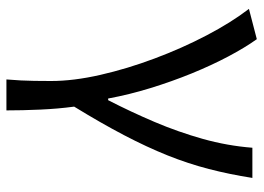

<svg xmlns="http://www.w3.org/2000/svg" viewBox="-128 -469 796 580"><g transform="rotate(90 270.0 -179.0)"><path d="M220 199.6Q222.1 174.3 223 155.4Q223.9 136.4 224.3 115.4Q224.7 94.4 224.7 64.7Q224.7 -3.1 206.2 -84.2Q187.7 -165.4 156.7 -248Q125.8 -330.6 87 -404.8Q48.3 -479 6.8 -533L98.3 -556.8Q123.6 -521.5 150.4 -470.9Q177.2 -420.3 201.7 -360.3Q226.2 -300.2 246 -235.8Q265.9 -171.3 277.6 -107.7H282.6Q317.9 -176.3 348.3 -247.8Q378.7 -319.3 399.6 -393.6Q420.4 -467.8 426.3 -543.4H517.5Q506.7 -474.4 490.6 -412.2Q474.5 -349.9 449.5 -287.3Q424.4 -224.7 388.3 -155.7Q352.3 -86.8 302.1 -5Q308.7 43.5 311.1 97.8Q313.5 152.2 313.5 199.6Z"/></g></svg>

Font: Noto Sans JP
Style: Regular
Weight: 100
Designer: Ryoko NISHIZUKA 西塚涼子 (kana, bopomofo & ideographs); Paul D. Hunt (Latin, Greek & Cyrillic); Sandoll Communications 산돌커뮤니
Foundry: Adobe
Version: Version 2.004;hotconv 1.0.118;makeotfexe 2.5.65603